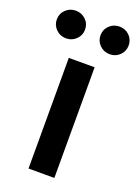

<svg xmlns="http://www.w3.org/2000/svg" viewBox="-191 -816 638 879"><g transform="rotate(20 128.0 -376.5)"><path d="M64.5 0V-539.1H190.4V0ZM234.4 -618.7Q205.6 -618.7 185.5 -638.4Q165.5 -658.2 165.5 -686Q165.5 -714.4 185.5 -733.9Q205.6 -753.4 234.4 -753.4Q263.2 -753.4 283 -733.9Q302.7 -714.4 302.7 -686Q302.7 -658.2 283 -638.4Q263.2 -618.7 234.4 -618.7ZM21.5 -618.7Q-7.3 -618.7 -27.3 -638.4Q-47.4 -658.2 -47.4 -686Q-47.4 -714.4 -27.3 -733.9Q-7.3 -753.4 21.5 -753.4Q50.3 -753.4 70.3 -733.9Q90.3 -714.4 90.3 -686Q90.3 -658.2 70.3 -638.4Q50.3 -618.7 21.5 -618.7Z"/></g></svg>

Font: Inter 18pt SemiBold
Style: Regular
Weight: 600
Designer: Rasmus Andersson
Foundry: rsms
Version: Version 4.001;git-66647c0bb